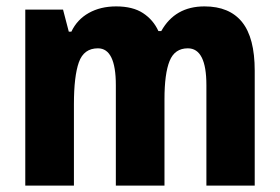

<svg xmlns="http://www.w3.org/2000/svg" viewBox="-20 -580 874 600"><path d="M619 -560Q697 -560 736.5 -511Q776 -462 776 -359V0H625V-314Q625 -429 567 -429Q526 -429 510 -389.5Q494 -350 494 -270V0H342V-314Q342 -429 286 -429Q242 -429 226.5 -385.5Q211 -342 211 -254V0H59V-550H177L195 -481H203Q221 -519 257.5 -539.5Q294 -560 343 -560Q395 -560 427 -539Q459 -518 475 -483H484Q527 -560 619 -560Z"/></svg>

Font: Noto Sans Ethiopic Condensed ExtraBold
Style: Regular
Weight: 800
Width: 3
Designer: Monotype Design Team
Foundry: Monotype Imaging Inc.
Version: Version 2.102; ttfautohint (v1.8.4.7-5d5b)